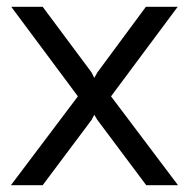

<svg xmlns="http://www.w3.org/2000/svg" viewBox="-20 -542 553 562"><path d="M105 -522 248 -330 256 -314 265 -330 407 -522H500L305 -260L501 0H408L265 -191L256 -206L248 -191L105 0H12L208 -260L13 -522Z"/></svg>

Font: Raleway Medium Alt1
Style: Regular
Weight: 500
Designer: Matt McInerney, Pablo Impallari, Rodrigo Fuenzalida
Foundry: Matt McInerney, Pablo Impallari, Rodrigo Fuenzalida
Version: Version 3.000g; ttfautohint (v1.5) -l 8 -r 28 -G 28 -x 14 -D